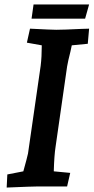

<svg xmlns="http://www.w3.org/2000/svg" viewBox="-20 -839 421 864"><path d="M13 -54 85 -68Q102 -129 106 -148L163 -543Q168 -583 168 -635L101 -647L115 -710Q213 -705 233 -705Q265 -705 347 -709L381 -710L375 -642L303 -635L297 -607Q286 -564 282 -540L230 -178Q224 -140 222 -68L296 -61L282 0H151Q128 0 10 5ZM131 -819H381L363 -755H122Z"/></svg>

Font: Andada Pro
Style: Bold Italic
Weight: 700
Italic angle: -7°
Designer: Carolina Giovagnoli
Foundry: Huerta Tipografica
Version: Version 3.005; ttfautohint (v1.8.4)